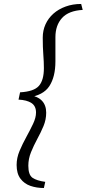

<svg xmlns="http://www.w3.org/2000/svg" viewBox="-20 -733 440 976"><path d="M392.6 -712.9 400.4 -682.6Q329.1 -678.7 295.4 -641.6Q261.7 -604.5 261.7 -543.9V-420.9Q261.7 -342.8 231 -295.4Q200.2 -248 122.1 -237.3L125 -251Q170.9 -244.1 192.9 -221.2Q214.8 -198.2 214.8 -160.2Q214.8 -125 201.2 -92.3Q187.5 -59.6 169.4 -26.4Q151.4 6.8 137.7 40.5Q124 74.2 124 109.4Q124 156.2 145.5 170.9Q167 185.5 210 191.4L203.1 222.7Q166 222.7 134.8 211.9Q103.5 201.2 84 175.3Q64.5 149.4 64.5 105.5Q64.5 69.3 79.6 33.7Q94.7 -2 113.8 -36.6Q132.8 -71.3 147.9 -103Q163.1 -134.8 163.1 -161.1Q163.1 -194.3 139.6 -209.5Q116.2 -224.6 74.2 -226.6L82 -263.7Q152.3 -267.6 177.7 -296.4Q203.1 -325.2 203.1 -386.7Q203.1 -418 200.2 -455.1Q197.3 -492.2 197.3 -542Q197.3 -578.1 211.4 -609.4Q225.6 -640.6 251.5 -663.6Q277.3 -686.5 313.5 -699.7Q349.6 -712.9 392.6 -712.9Z"/></svg>

Font: Crimson Pro Light
Style: Italic
Weight: 300
Italic angle: -12°
Designer: Jacques Le Bailly
Foundry: Baron von Fonthausen
Version: Version 1.003